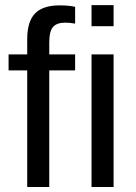

<svg xmlns="http://www.w3.org/2000/svg" viewBox="-20 -745 540 765"><path d="M176.3 -464.4H279.3V-528.3H176.3V-575.7C176.3 -605.6 181.3 -626.3 191.4 -637.7C201.5 -649.1 217.8 -654.8 240.2 -654.8C251.6 -654.8 264.6 -653.5 279.3 -650.9V-717.8C262.4 -721.7 241.7 -723.6 217.3 -723.6C173.7 -723.6 141.3 -713.1 120.1 -691.9C99 -670.7 88.4 -636.1 88.4 -587.9V-528.3H14.2V-464.4H88.4V0H176.3ZM344.7 -640.6H432.6V-724.6H344.7ZM344.7 0H432.6V-528.3H344.7Z"/></svg>

Font: Arimo
Style: Regular
Weight: 400
Designer: Steve Matteson
Foundry: Monotype Imaging Inc.
Version: Version 1.32